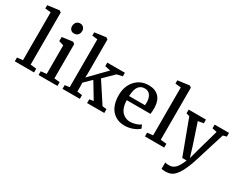

<svg xmlns="http://www.w3.org/2000/svg" viewBox="-109 -1468 2987 2365"><g transform="rotate(30 1384.5 -285.5)"><path d="M35.2 0V-53.7L115.7 -62V-743.2L35.2 -752V-798.3L199.2 -820.3H200.2L224.6 -803.2V-62L309.1 -53.7V0Z M373 0V-53.7L453.6 -62V-468.3L385.3 -489.7V-548.3L534.7 -568.4H537.1L563 -548.8V-61.5L642.1 -53.7V0ZM492.2 -660.6Q463.9 -660.6 446.5 -679.9Q429.2 -699.2 429.2 -728Q429.2 -761.2 448.2 -784.2Q467.3 -807.1 502 -807.1H502.4Q532.7 -807.1 550.5 -786.9Q568.4 -766.6 568.4 -738.8Q568.4 -704.1 548.8 -682.4Q529.3 -660.6 492.7 -660.6Z M713.9 0V-53.7L780.3 -62V-743.2L704.1 -752V-798.3L863.8 -820.3H864.7L889.2 -803.2V-322.3L887.2 -261.2L1108.9 -488.8L1030.3 -505.4V-555.7H1280.3V-505.4L1200.7 -487.3L1060.1 -348.6L1248 -61.5L1308.1 -53.7V0H1063.5V-53.2L1121.6 -62.5L987.3 -285.6L886.7 -187.5L889.2 -140.6V-62L960.4 -53.2V0Z M1601.1 11.2Q1520.5 11.2 1463.6 -26.4Q1406.7 -64 1379.4 -128.7Q1352.1 -193.4 1352.1 -279.8Q1352.1 -408.7 1425.5 -489.5Q1499 -570.3 1613.3 -570.3Q1705.6 -570.3 1756.3 -519.8Q1807.1 -469.2 1811.5 -372.1Q1812.5 -302.2 1806.2 -274.9H1468.3V-272Q1470.2 -217.8 1484.4 -176.8Q1498.5 -135.7 1521.7 -111.8Q1544.9 -87.9 1573.2 -75.9Q1601.6 -64 1634.3 -64Q1674.3 -64 1716.3 -77.6Q1758.3 -91.3 1781.2 -109.4L1801.8 -61.5Q1772 -31.7 1715.3 -10.3Q1658.7 11.2 1601.1 11.2ZM1588.9 -511.7Q1535.6 -511.7 1504.2 -471.2Q1472.7 -430.7 1468.3 -333.5H1694.8Q1696.3 -352.5 1696.3 -374Q1695.8 -434.1 1669.9 -472.9Q1644 -511.7 1588.9 -511.7Z M1886.2 0V-53.7L1966.8 -62V-743.2L1886.2 -752V-798.3L2050.3 -820.3H2051.3L2075.7 -803.2V-62L2160.2 -53.7V0Z M2318.4 249Q2279.8 249 2263.2 242.2V151.9Q2277.8 159.7 2320.3 159.7Q2335.4 159.7 2347.7 157.5Q2359.9 155.3 2377.7 146Q2395.5 136.7 2410.9 120.6Q2426.3 104.5 2444.3 73.5Q2462.4 42.5 2478.5 0H2417L2234.4 -489.3L2187.5 -502.9V-555.7H2433.6V-502.9L2355.5 -489.3L2455.1 -189.5L2499 -45.4L2538.1 -189.5L2623 -489.3L2557.1 -502.9V-555.7H2761.2V-502.9L2710.9 -489.3Q2684.6 -405.8 2657.2 -318.4Q2629.9 -231 2614.5 -181.2Q2599.1 -131.3 2585 -85.9Q2570.8 -40.5 2562.5 -16.6Q2554.2 7.3 2549.3 18.6Q2524.4 81.1 2502.7 121.1Q2481 161.1 2453.9 191.7Q2426.8 222.2 2394 235.6Q2361.3 249 2318.4 249Z"/></g></svg>

Font: HaufeMerriweather
Style: Regular
Weight: 400
Designer: Eben Sorkin ( eben@eyebytes.com )
Foundry: Eben Sorkin
Version: Version 1.56